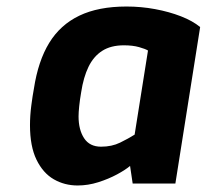

<svg xmlns="http://www.w3.org/2000/svg" viewBox="-20 -563 634 589"><path d="M218 6Q178 6 145 -13Q112 -32 92 -73Q72 -114 72 -179Q72 -208 76 -239Q80 -270 84 -291Q97 -376 131 -431.5Q165 -487 223.5 -515Q282 -543 368 -543Q413 -543 456 -535Q499 -527 535 -513Q571 -499 594 -480L518 0H387L379 -54Q365 -42 339 -28Q313 -14 281.5 -4Q250 6 218 6ZM290 -113Q323 -113 348.5 -125.5Q374 -138 393 -150L434 -408Q426 -413 406.5 -418.5Q387 -424 360 -424Q320 -424 293.5 -407Q267 -390 251.5 -358Q236 -326 229 -280Q225 -257 223 -237.5Q221 -218 221 -206Q221 -165 238 -139Q255 -113 290 -113Z"/></svg>

Font: Exo Thin
Style: Bold Italic
Weight: 700
Italic angle: -9°
Version: Version 2.000